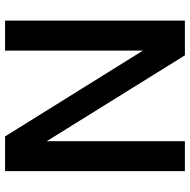

<svg xmlns="http://www.w3.org/2000/svg" viewBox="-16 -744 760 769"><g transform="rotate(-90 364.5 -360.0)"><path d="M526.9 0 183.1 -553.2V0H63V-720.2H202.1L545.9 -168V-720.2H666V0Z"/></g></svg>

Font: Aspekta 550
Style: Regular
Weight: 550
Designer: Ivo Dolenc
Version: Version 2.000